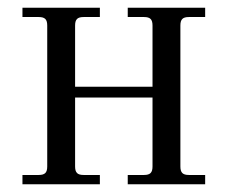

<svg xmlns="http://www.w3.org/2000/svg" viewBox="-20 -476 588 496"><path d="M38 0H238V-24H196C180 -24 174 -30 174 -46V-224H374V-46C374 -30 368 -24 352 -24H310V0H510V-24H468C452 -24 446 -30 446 -46V-410C446 -426 452 -432 468 -432H510V-456H310V-432H352C368 -432 374 -426 374 -410V-252H174V-410C174 -426 180 -432 196 -432H238V-456H38V-432H80C96 -432 102 -426 102 -410V-46C102 -30 96 -24 80 -24H38Z"/></svg>

Font: Old Standard
Style: Regular
Weight: 400
Designer: Alexey Kryukov <alexios@thessalonica.org.ru>
Version: Version 2.0